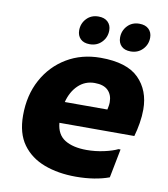

<svg xmlns="http://www.w3.org/2000/svg" viewBox="-85 -824 795 906"><g transform="rotate(10 313.0 -370.5)"><path d="M339 11Q254 11 187.5 -14Q121 -39 82.5 -92Q44 -145 44 -231Q44 -328 84.5 -402.5Q125 -477 196 -519.5Q267 -562 358 -562Q484 -562 541 -505Q598 -448 598 -356Q598 -325 592.5 -291Q587 -257 578 -226H219Q224 -170 263 -146Q302 -122 367 -122Q409 -122 450 -131Q491 -140 515 -152H525L498 -14Q466 -2 425.5 4.5Q385 11 339 11ZM351 -440Q305 -440 272.5 -409Q240 -378 227 -327H431Q433 -336 434.5 -345Q436 -354 436 -363Q436 -398 415 -419Q394 -440 351 -440ZM491 -616Q462 -616 446.5 -631.5Q431 -647 431 -672Q431 -705 453 -728.5Q475 -752 510 -752Q539 -752 555 -736.5Q571 -721 571 -696Q571 -663 548.5 -639.5Q526 -616 491 -616ZM295 -616Q266 -616 250.5 -631.5Q235 -647 235 -672Q235 -705 257 -728.5Q279 -752 314 -752Q343 -752 359 -736.5Q375 -721 375 -696Q375 -663 352.5 -639.5Q330 -616 295 -616Z"/></g></svg>

Font: Kufam
Style: Bold Italic
Weight: 700
Italic angle: -11°
Designer: Artur Schmal
Foundry: Original Type
Version: Version 1.301; ttfautohint (v1.8.3)